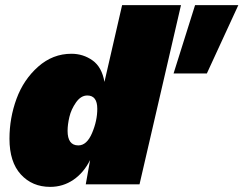

<svg xmlns="http://www.w3.org/2000/svg" viewBox="-20 -720 951 750"><path d="M176 10Q106 10 61.5 -38.5Q17 -87 17 -178Q17 -259 44.5 -334Q72 -409 129 -459.5Q186 -510 259 -510Q305 -510 341.5 -484Q378 -458 388 -400L457 -700H687L525 0H315L332 -95Q307 -45 266.5 -17.5Q226 10 176 10ZM911 -700 788 -433H658L742 -700ZM286 -152Q319 -152 339.5 -200Q360 -248 360 -295Q360 -347 321 -347Q296 -347 277 -320Q258 -293 251 -263Q244 -233 244 -209Q244 -152 286 -152Z"/></svg>

Font: Elaine Sans Black
Style: Italic
Weight: 900
Italic angle: -13°
Designer: Wei Huang
Foundry: Wei Huang
Version: Version 2.001;December 24, 2019;FontCreator 12.0.0.2547 64-b